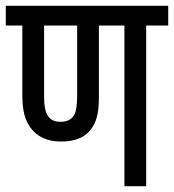

<svg xmlns="http://www.w3.org/2000/svg" viewBox="-20 -642 600 662"><path d="M484 -554H560V-622H0V-554H57V-314C57 -259 67 -226 85 -202C107 -171 143 -154 190 -154C237 -154 270 -167 291 -193C310 -216 321 -246 321 -305V-554H409V0H484ZM188 -222C164 -222 150 -232 142 -248C135 -262 132 -281 132 -312V-554H246V-317C246 -270 241 -254 234 -243C225 -229 210 -222 188 -222Z"/></svg>

Font: Noto Sans Devanagari UI ExtraCondensed
Style: Regular
Weight: 400
Width: 2
Designer: Jelle Bosma - Monotype Design Team
Foundry: Monotype Imaging Inc.
Version: Version 2.003